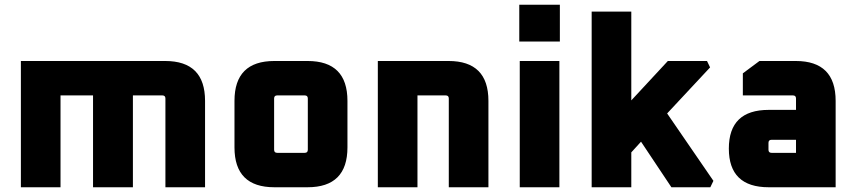

<svg xmlns="http://www.w3.org/2000/svg" viewBox="-20 -789 3605 809"><path d="M68 0V-532H676Q844 -532 844 -364V0H677V-374Q677 -387 664 -387H540V0H372V-387H235V0Z M968 -168V-364Q968 -532 1136 -532H1276Q1444 -532 1444 -364V-168Q1444 0 1276 0H1136Q968 0 968 -168ZM1135 -158Q1135 -145 1148 -145H1264Q1277 -145 1277 -158V-374Q1277 -387 1264 -387H1148Q1135 -387 1135 -374Z M1572 0V-532H1870Q2038 -532 2038 -364V0H1871V-374Q1871 -387 1858 -387H1739V0Z M2168 -614V-769H2339V-614ZM2170 0V-532H2337V0Z M2473 0V-740H2640V-366L2794 -532H2959L2972 -505L2791 -311L2986 -27L2973 0H2809L2681 -192L2640 -147V0Z M3219 0Q3051 0 3051 -163Q3051 -326 3219 -326H3334V-374Q3334 -387 3321 -387H3110V-480L3180 -532H3333Q3501 -532 3501 -364V0ZM3218 -158Q3218 -145 3231 -145H3334V-200H3231Q3218 -200 3218 -187Z"/></svg>

Font: Oxanium ExtraBold
Style: Regular
Weight: 800
Designer: Severin Meyer
Version: Version 2.000